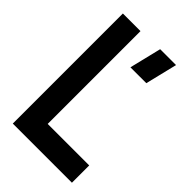

<svg xmlns="http://www.w3.org/2000/svg" viewBox="-209 -765 843 843"><g transform="rotate(45 212.0 -344.0)"><path d="M230.5 -540 266.6 -688.5H365.2L329.1 -540ZM40 0V-683.6H149.4V-107.4H407.2V0Z"/></g></svg>

Font: Post No Bills Jaffna
Style: Bold
Weight: 700
Designer: Kosala Senevirathne, Siva Puranthara, Lasantha Premarathna, Tharique Azeez
Foundry: Mooniak
Version: Version 1.220 ; ttfautohint (v1.6)